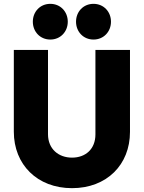

<svg xmlns="http://www.w3.org/2000/svg" viewBox="-20 -969 748 1000"><path d="M355 11C536 11 657 -111 657 -282V-709H477V-269C477 -193 426 -148 355 -148C285 -148 230 -193 230 -270V-709H52V-283C52 -112 174 11 355 11ZM151 -856C151 -804 189 -763 242 -763C295 -763 333 -804 333 -856C333 -908 295 -949 242 -949C189 -949 151 -908 151 -856ZM376 -856C376 -804 414 -763 467 -763C520 -763 558 -804 558 -856C558 -908 520 -949 467 -949C414 -949 376 -908 376 -856Z"/></svg>

Font: MV Cash ExtraBold
Style: Regular
Weight: 800
Designer: Rodrigo Fuenzalida
Foundry: fragTYPE
Version: Version 1.100;Glyphs 3.1.2 (3151)